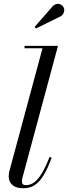

<svg xmlns="http://www.w3.org/2000/svg" viewBox="-20 -995 363 1025"><path d="M105 10Q66 10 46.2 -7.5Q26.5 -25 26.5 -53Q26.5 -63 27.8 -70.8Q29 -78.5 31 -85L207 -737.5H111V-750H289.5L99 -43Q98 -38.5 97.5 -34Q97 -29.5 97 -26Q97 -6.5 117.5 -6.5Q142.5 -6.5 163.2 -22Q184 -37.5 204 -70.8Q224 -104 244.5 -157L256 -153Q234.5 -95.5 212.8 -59.5Q191 -23.5 165.2 -6.8Q139.5 10 105 10ZM172 -843 164.5 -851 262.5 -963Q270.5 -970.5 278.8 -973Q287 -975.5 294.8 -974Q302.5 -972.5 308.8 -968Q315 -963.5 318.5 -957.5Q323.5 -949.5 323 -939.8Q322.5 -930 317.8 -921.8Q313 -913.5 305 -908.5Z"/></svg>

Font: Bodoni Moda 18pt
Style: Italic
Weight: 400
Italic angle: -13°
Designer: Owen Earl
Foundry: indestructible type
Version: Version 2.005